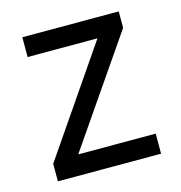

<svg xmlns="http://www.w3.org/2000/svg" viewBox="-82 -581 618 656"><g transform="rotate(-15 226.5 -253.5)"><path d="M395 -507V-449L135 -71H409V0H44V-62L301 -437H54V-507Z"/></g></svg>

Font: Hind Regular
Style: Regular
Weight: 400
Designer: Manushi Parikh, Satya Rajpurohit
Foundry: Indian Type Foundry
Version: Version 1.201;PS 1.0;hotconv 1.0.78;makeotf.lib2.5.61930; tt